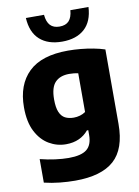

<svg xmlns="http://www.w3.org/2000/svg" viewBox="-108 -868 848 1169"><g transform="rotate(-10 316.5 -284.0)"><path d="M261 230Q215.5 230 166.2 225Q117 220 69.5 208.5V63Q117 75 162.2 81Q207.5 87 245.5 87Q323 87 357.2 59.8Q391.5 32.5 391.5 -29V-59H383Q359.5 -30 324.5 -14Q289.5 2 244 2Q188 2 139.2 -26.8Q90.5 -55.5 60.2 -114.2Q30 -173 30 -263.5Q30 -403 109.8 -480.2Q189.5 -557.5 353.5 -557.5Q391 -557.5 431 -553.8Q471 -550 509.2 -542.8Q547.5 -535.5 579.5 -525V-64.5Q579.5 90 501.2 160Q423 230 261 230ZM318.5 -149.5Q338 -149.5 357.2 -155Q376.5 -160.5 391.5 -171.5V-411Q380 -413.5 366 -415Q352 -416.5 336.5 -416.5Q280 -416.5 249.5 -385Q219 -353.5 219 -279Q219 -229 231 -200.8Q243 -172.5 265.2 -161Q287.5 -149.5 318.5 -149.5ZM329.5 -617.5Q242 -617.5 191.5 -663Q141 -708.5 136 -797.5H248Q252 -753.5 272 -732Q292 -710.5 329.5 -710.5Q368 -710.5 387.8 -732Q407.5 -753.5 411 -797.5H523Q518.5 -708.5 468 -663Q417.5 -617.5 329.5 -617.5Z"/></g></svg>

Font: Encode Sans Condensed Thin ExtraBold
Style: Regular
Weight: 800
Version: Version 3.002